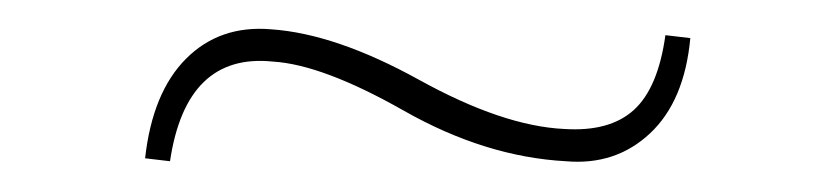

<svg xmlns="http://www.w3.org/2000/svg" viewBox="-20 -350 573 131"><path d="M96 -240 79 -242Q84 -287 107 -310Q130 -333 165 -330Q209 -327 266 -295.5Q323 -264 365 -262Q396 -260 412.5 -275Q429 -290 434 -326L451 -324Q447 -281 423.5 -259Q400 -237 366 -240Q311 -243 255.5 -274.5Q200 -306 166 -308Q107 -314 96 -240Z"/></svg>

Font: Exo 2.0 Thin
Style: Italic
Weight: 250
Italic angle: -8°
Designer: Natanael Gama
Version: Version 1.001;PS 001.001;hotconv 1.0.70;makeotf.lib2.5.58329